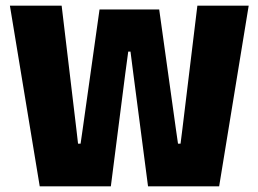

<svg xmlns="http://www.w3.org/2000/svg" viewBox="-20 -659 914 679"><path d="M120.5 0 15 -639H198L250 -203L256 -151H265L272.5 -203L332 -625.5H543L602 -203L609.5 -151H618.5L625 -202.5L678 -639H859.5L755 0H503.5L451.5 -398.5L441.5 -476.5H433.5L423 -398.5L372 0Z"/></svg>

Font: Anek Gujarati Medium ExtraBold
Style: Regular
Weight: 800
Version: Version 1.003